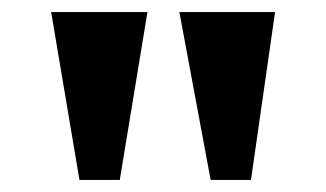

<svg xmlns="http://www.w3.org/2000/svg" viewBox="-20 -734 542 319"><path d="M330 -435H397L437 -714H278ZM112 -435H179L225 -714H65Z"/></svg>

Font: Noto Serif Bengali SemiCondensed Black
Style: Regular
Weight: 900
Width: 4
Designer: Juan Bruce, Universal Thirst, Indian Type Foundry and the Monotype Design Team.
Foundry: Monotype Imaging Inc.
Version: Version 2.003